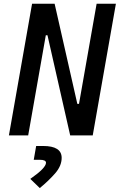

<svg xmlns="http://www.w3.org/2000/svg" viewBox="-20 -713 630 1011"><path d="M349.6 0 230 -527.3H221.2L128.4 0H26.9L148.9 -693.4H267.6L387.2 -166H396L488.8 -693.4H590.3L468.3 0ZM189.5 277.3 139.6 229Q222.2 171.4 222.2 144Q222.2 128.4 189.5 128.4H157.7L170.4 55.7H207Q304.7 55.7 304.7 118.2Q304.7 160.6 270 200.2Q235.4 239.7 189.5 277.3Z"/></svg>

Font: Cascadia Code NF
Style: Italic
Weight: 400
Italic angle: -10°
Monospace: yes
Designer: Aaron Bell
Foundry: Saja Typeworks
Version: Version 2404.023; ttfautohint (v1.8.4)